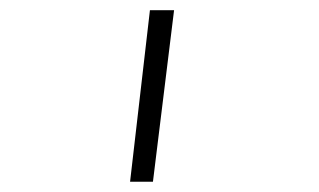

<svg xmlns="http://www.w3.org/2000/svg" viewBox="-20 -144 626 377"><path d="M235.4 212.9H280.3L321.8 -124H274.4Z"/></svg>

Font: Cascadia Mono PL ExtraLight
Style: Regular
Weight: 200
Monospace: yes
Designer: Aaron Bell
Foundry: Saja Typeworks
Version: Version 2404.023